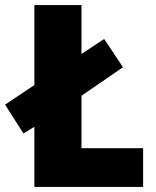

<svg xmlns="http://www.w3.org/2000/svg" viewBox="-39 -734 611 754"><path d="M96 0V-236L53 -210L-19 -323L96 -400V-714H281V-522L370 -581L444 -470L281 -358V-152H523V0Z"/></svg>

Font: Noto Sans Myanmar UI SemiCondensed Black
Style: Regular
Weight: 900
Width: 4
Designer: Monotype Design Team
Foundry: Monotype Imaging Inc.
Version: Version 2.103; ttfautohint (v1.8.4.7-5d5b)